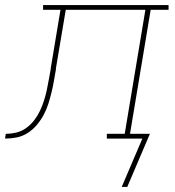

<svg xmlns="http://www.w3.org/2000/svg" viewBox="-76 -550 696 762"><path d="M429 192H407L489 0H348V-19H419L501 -511H185L146 -279Q146 -278 146 -277.5Q146 -277 146 -276V-275Q142 -252 138 -229Q134 -206 128.5 -183.5Q123 -161 116 -138.5Q109 -116 97.5 -94.5Q86 -73 70 -54Q54 -35 33.5 -22Q13 -9 -10 -4.5Q-33 0 -56 0L-53 -19Q-32 -19 -11 -24Q10 -29 28 -42Q46 -55 59.5 -72.5Q73 -90 82.5 -110Q92 -130 98.5 -150.5Q105 -171 109.5 -191.5Q114 -212 117.5 -233Q121 -254 125 -274Q125 -277 125.5 -279Q126 -281 126 -283L164 -511H95V-530H593V-511H522L440 -19H519Z"/></svg>

Font: Iosevka Curly Slab ThExObl
Style: Regular
Weight: 100
Width: 7
Italic angle: -9°
Monospace: yes
Designer: Belleve Invis
Foundry: Belleve Invis
Version: Version 11.1.0; ttfautohint (v1.8.3)